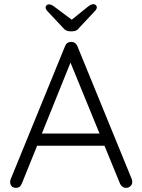

<svg xmlns="http://www.w3.org/2000/svg" viewBox="-20 -905 687 926"><path d="M618 -28Q618 -15 609 -7Q600 1 588 1Q578 1 570.5 -4.5Q563 -10 559 -19L484 -202H159L85 -19Q77 1 58 1Q44 1 37 -6Q30 -13 29 -25V-28Q29 -34 30 -37L294 -683Q302 -703 324 -703Q334 -703 341.5 -697.5Q349 -692 353 -683L616 -40Q618 -32 618 -28ZM182 -261H460L320 -603ZM447 -870Q447 -862 439 -853L362 -771Q351 -754 329 -754H318Q297 -754 284 -771L208 -852Q200 -861 200 -869Q200 -875 204.5 -879.5Q209 -884 216 -884Q228 -884 243 -872L326 -810L403 -872Q419 -885 430 -885Q437 -885 442 -880.5Q447 -876 447 -870Z"/></svg>

Font: Quicksand
Style: Regular
Weight: 400
Designer: Andrew Paglinawan
Foundry: Andrew Paglinawan
Version: Version 3.000